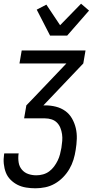

<svg xmlns="http://www.w3.org/2000/svg" viewBox="-23 -792 543 1035"><path d="M168 223Q143 223 118 219Q93 215 72 204.5Q51 194 34 177Q17 160 8.5 138Q0 116 -2.5 91Q-5 66 -1 40L0 35H78L77 38Q74 61 77.5 83.5Q81 106 95 122.5Q109 139 129.5 146Q150 153 173 153Q191 153 209 148Q227 143 242 132Q257 121 268.5 105.5Q280 90 288 73.5Q296 57 300.5 39.5Q305 22 308 5Q311 -14 312.5 -32.5Q314 -51 311.5 -68.5Q309 -86 302.5 -102.5Q296 -119 284 -131Q272 -143 255 -148.5Q238 -154 219 -154H107L119 -224L150 -256L335 -450H82L94 -520H438L426 -450L211 -224H220Q250 -224 278 -217Q306 -210 328.5 -194Q351 -178 365 -153.5Q379 -129 385.5 -101.5Q392 -74 391 -44Q390 -14 385 16Q381 43 373 69Q365 95 351 119Q337 143 317 163.5Q297 184 272.5 198Q248 212 221 217.5Q194 223 168 223ZM247 -600 175 -740 227 -767 301 -656 414 -772 457 -735 339 -600Z"/></svg>

Font: Iosevka Term Curly
Style: Italic
Weight: 400
Italic angle: -9°
Designer: Belleve Invis
Foundry: Belleve Invis
Version: Version 32.3.0